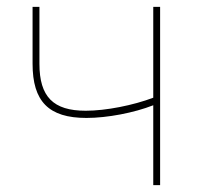

<svg xmlns="http://www.w3.org/2000/svg" viewBox="-20 -540 582 560"><path d="M427 0H447V-520H427V-255C369 -233 289 -217 230 -217C135 -217 95 -258 95 -354V-520H75V-354C75 -244 122 -196 232 -196C293 -196 371 -211 427 -233Z"/></svg>

Font: Fixel Text Thin
Style: Regular
Weight: 100
Width: 4
Designer: AlfaBravo + MacPaw
Foundry: Kyrylo Tkachov, Marchela Mozhyna, Serhii Makarenko, Maria Weinstein, Zakhar Kryvoshyya
Version: Version 1.211